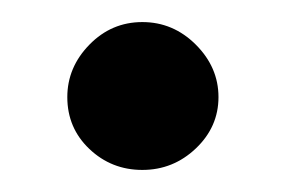

<svg xmlns="http://www.w3.org/2000/svg" viewBox="-20 -141 258 174"><path d="M109 13Q81 13 61 -6Q41 -25 41 -53Q41 -80 61 -100.5Q81 -121 109 -121Q137 -121 157.5 -100.5Q178 -80 178 -53Q178 -26 157.5 -6.5Q137 13 109 13Z"/></svg>

Font: Amita
Style: Bold
Weight: 700
Designer: Eduardo Rodriguez Tunni, Modular Infotech, Brian J. Bonislawsky
Foundry: Eduardo Rodriguez Tunni, Modular Infotech, Brian J. Bonislawsky
Version: Version 1.003